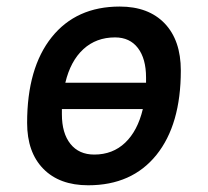

<svg xmlns="http://www.w3.org/2000/svg" viewBox="-20 -547 626 577"><path d="M245.1 9.8Q158.7 9.8 110.1 -39.8Q61.5 -89.4 61.5 -177.7Q61.5 -342.8 135.3 -435.1Q209 -527.3 339.8 -527.3Q426.3 -527.3 474.9 -476.6Q523.4 -425.8 523.4 -335Q523.4 -172.4 450 -81.3Q376.5 9.8 245.1 9.8ZM263.2 -82.5Q318.8 -82.5 356.2 -118.2Q393.6 -153.8 409.2 -219.2H166Q166 -211.4 166 -203.6Q166 -146.5 191.7 -114.5Q217.3 -82.5 263.2 -82.5ZM176.3 -298.3H418.9Q418.9 -306.2 418.9 -314Q418.9 -370.6 394.5 -402.6Q370.1 -434.6 325.7 -434.6Q269 -434.6 230.5 -399.2Q191.9 -363.8 176.3 -298.3Z"/></svg>

Font: Cascadia Mono
Style: Italic
Weight: 400
Italic angle: -10°
Monospace: yes
Designer: Aaron Bell
Foundry: Saja Typeworks
Version: Version 2404.023; ttfautohint (v1.8.4)